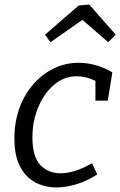

<svg xmlns="http://www.w3.org/2000/svg" viewBox="-20 -812 527 841"><path d="M227 9Q175 9 133 -14Q91 -37 67 -84.5Q43 -132 43 -206Q43 -276 64.5 -336.5Q86 -397 125 -442Q164 -487 215 -512Q266 -537 325 -537Q360 -537 397.5 -527Q435 -517 472 -495L452 -371H398V-458Q356 -478 317 -478Q260 -478 216 -440Q172 -402 147 -341Q122 -280 122 -211Q122 -126 156.5 -89.5Q191 -53 245 -53Q307 -53 383 -97L406 -48Q361 -19 315 -5Q269 9 227 9ZM201 -627 177 -660 325 -788 371 -792 487 -660 454 -627 341 -725Z"/></svg>

Font: Bitter
Style: Italic
Weight: 400
Italic angle: -9°
Designer: Sol Matas, and Bitter project Authors
Foundry: Sol Matas
Version: Version 2.001